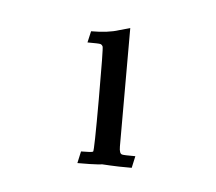

<svg xmlns="http://www.w3.org/2000/svg" viewBox="-28 -709 240 213"><g transform="rotate(5 92.0 -603.0)"><path d="M125 -525.4Q108.9 -525.4 101.1 -525.9L92.3 -526.4L86.9 -525.9Q80.6 -525.4 64.5 -525.4L67.4 -538.6Q79.6 -538.6 80.8 -539.6Q82 -540.5 82 -598.1Q82 -654.8 81.1 -656.7Q80.1 -658.7 78.4 -659.2Q76.7 -659.7 64 -659.7L66.9 -672.4Q85.9 -672.4 97.7 -676.3L109.9 -679.7V-547.9Q109.9 -539.6 113.3 -539.1Q115.2 -538.6 127.9 -538.6Z"/></g></svg>

Font: Quaaykop
Style: Regular
Weight: 400
Designer: Tup Wanders
Foundry: Free font, DO NOT SELL
Version: Version 1.00;July 31, 2023;FontCreator 11.5.0.2430 64-bit